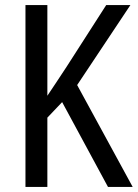

<svg xmlns="http://www.w3.org/2000/svg" viewBox="-20 -734 541 754"><path d="M501 0 283 -400 492 -714H397L241 -471C209 -422 184 -385 166 -358V-714H80V0H166V-272L224 -333L404 0Z"/></svg>

Font: Noto Sans Myanmar UI Condensed
Style: Regular
Weight: 400
Width: 3
Designer: Monotype Design Team
Foundry: Monotype Imaging Inc.
Version: Version 2.103